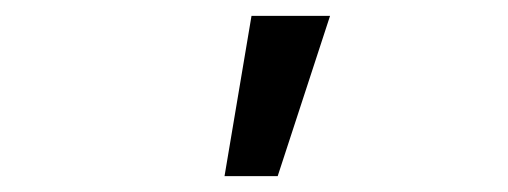

<svg xmlns="http://www.w3.org/2000/svg" viewBox="-20 -847 640 242"><path d="M396 -827H297L263 -625H330Z"/></svg>

Font: CommitMonoNiceRocks
Style: Regular
Weight: 400
Monospace: yes
Designer: Eigil Nikolajsen
Foundry: Eigil Nikolajsen
Version: Version 1.143